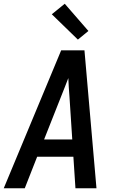

<svg xmlns="http://www.w3.org/2000/svg" viewBox="-23 -1003 643 1023"><path d="M-3 0 303 -735H427L491 0H379L368 -168H175L109 0ZM212 -260H362L347 -490Q345 -514 343.5 -538Q342 -562 341 -587Q331 -562 322 -538Q313 -514 303 -490ZM392 -792 253 -927 322 -983 448 -838Z"/></svg>

Font: Iosevka SS04 SmBd Ex Obl
Style: Regular
Weight: 600
Width: 7
Italic angle: -9°
Monospace: yes
Designer: Belleve Invis
Foundry: Belleve Invis
Version: Version 19.0.0; ttfautohint (v1.8.4)